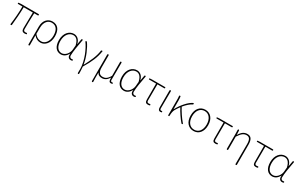

<svg xmlns="http://www.w3.org/2000/svg" viewBox="277 -2342 6742 4342"><g transform="rotate(30 3648.0 -171.0)"><path d="M308 -492H428C426 -355 421 -153 421 -81C421 -14 447 13 503 13C520 13 533 11 545 8C554 5 556 -2 554 -11C552 -20 541 -25 531 -23C519 -21 511 -20 505 -20C470 -20 454 -37 454 -75C454 -146 456 -351 463 -492H557C568 -492 574 -499 574 -510C574 -521 568 -527 557 -527H337H101L43 -523C33 -522 29 -517 29 -507C29 -497 34 -492 44 -492H156C156 -336 142 -168 122 -18C120 -6 125 0 138 1C150 2 157 -3 158 -15C172 -164 189 -333 189 -492Z M703 -162V-42V180C703 192 709 198 721 198C733 198 739 190 739 178C739 84 739 24 737 -75C793 -9 850 13 916 13C1026 13 1132 -92 1132 -271C1132 -434 1062 -540 920 -540C805 -540 703 -452 703 -283ZM739 -229V-268C739 -435 826 -507 918 -507C1044 -507 1095 -405 1095 -271C1095 -124 1016 -20 918 -20C861 -20 802 -35 739 -113V-190Z M1677 -489 1670 -451 1657 -376H1655C1629 -496 1550 -540 1479 -540C1358 -540 1250 -434 1250 -249C1250 -74 1332 13 1446 13C1519 13 1580 -29 1624 -109H1627C1612 -29 1652 13 1705 13C1722 13 1734 10 1744 6C1752 3 1752 -3 1750 -12C1747 -22 1741 -26 1731 -23C1724 -21 1716 -20 1708 -20C1679 -20 1655 -44 1655 -79C1655 -183 1687 -359 1715 -508C1718 -520 1712 -527 1699 -527C1689 -527 1683 -522 1681 -512ZM1632 -248 1630 -222C1622 -112 1536 -20 1449 -20C1347 -20 1288 -110 1288 -249C1288 -414 1379 -507 1478 -507C1531 -507 1605 -485 1639 -328L1634 -275Z M1924 -255C1965 -145 1994 -26 1994 78C1994 118 1994 140 1993 178C1992 190 1998 198 2010 198C2021 198 2027 193 2027 182C2026 123 2023 57 2018 2C2143 -207 2204 -346 2230 -521C2231 -525 2229 -527 2225 -527H2212H2209C2200 -527 2194 -521 2193 -513C2174 -354 2094 -195 2016 -48H2011C1987 -219 1897 -420 1818 -530C1812 -538 1806 -538 1797 -534C1784 -528 1779 -524 1788 -513C1835 -450 1885 -356 1924 -255Z M2696 -337V-148C2630 -34 2575 -20 2518 -20C2431 -20 2396 -85 2396 -192V-509C2396 -521 2390 -527 2378 -527C2366 -527 2360 -521 2360 -509V-164V180C2360 192 2366 198 2378 198C2390 198 2396 191 2395 179C2391 101 2391 57 2391 -58C2422 0 2465 13 2522 13C2587 13 2647 -22 2695 -101H2697C2695 -20 2709 13 2758 13C2770 13 2780 11 2788 8C2796 5 2797 -1 2795 -9C2793 -19 2785 -24 2775 -22C2770 -21 2766 -20 2761 -20C2743 -20 2730 -33 2730 -59C2730 -211 2731 -356 2732 -509C2732 -521 2726 -527 2714 -527C2702 -527 2696 -521 2696 -509Z M3322 -489 3315 -451 3302 -376H3300C3274 -496 3195 -540 3124 -540C3003 -540 2895 -434 2895 -249C2895 -74 2977 13 3091 13C3164 13 3225 -29 3269 -109H3272C3257 -29 3297 13 3350 13C3367 13 3379 10 3389 6C3397 3 3397 -3 3395 -12C3392 -22 3386 -26 3376 -23C3369 -21 3361 -20 3353 -20C3324 -20 3300 -44 3300 -79C3300 -183 3332 -359 3360 -508C3363 -520 3357 -527 3344 -527C3334 -527 3328 -522 3326 -512ZM3277 -248 3275 -222C3267 -112 3181 -20 3094 -20C2992 -20 2933 -110 2933 -249C2933 -414 3024 -507 3123 -507C3176 -507 3250 -485 3284 -328L3279 -275Z M3645 -287V-81C3645 -14 3665 13 3721 13C3739 13 3756 9 3768 6C3776 2 3776 -3 3774 -12C3772 -22 3766 -27 3756 -24C3746 -22 3735 -20 3724 -20C3691 -20 3678 -37 3678 -75C3678 -215 3678 -353 3680 -494H3858C3869 -494 3874 -500 3874 -511C3874 -522 3869 -527 3858 -527H3699H3524L3465 -523C3456 -522 3452 -517 3452 -508C3452 -499 3457 -494 3466 -494H3645Z M3985 -411V-296V-66C3985 -10 4008 13 4046 13C4059 13 4069 11 4077 8C4085 5 4086 -2 4084 -10C4082 -20 4074 -25 4064 -22C4059 -21 4054 -20 4049 -20C4032 -20 4018 -33 4018 -59C4018 -211 4020 -356 4021 -509C4021 -521 4015 -527 4003 -527C3991 -527 3985 -521 3985 -509Z M4276 -300V-409C4276 -447 4274 -490 4269 -516C4267 -526 4262 -527 4252 -527C4238 -527 4232 -520 4235 -507C4240 -471 4240 -431 4240 -396V-198V-16C4240 -5 4246 0 4257 0C4268 0 4273 -5 4273 -16V-24C4275 -85 4282 -144 4309 -188C4334 -230 4360 -269 4387 -304C4438 -206 4523 -79 4592 -1C4597 5 4603 7 4611 5C4628 2 4630 -6 4619 -19C4538 -112 4458 -235 4408 -332C4475 -414 4543 -473 4602 -500C4611 -504 4611 -509 4610 -519C4608 -533 4607 -540 4594 -535C4491 -490 4364 -347 4280 -191H4276Z M5072 -468C5032 -515 4975 -540 4910 -540C4845 -540 4788 -515 4747 -468C4706 -421 4682 -352 4682 -262C4682 -86 4779 13 4910 13C5040 13 5137 -86 5137 -262C5137 -352 5113 -421 5072 -468ZM5048 -439C5081 -396 5099 -335 5099 -262C5099 -115 5026 -20 4910 -20C4793 -20 4720 -115 4720 -262C4720 -335 4738 -396 4771 -439C4804 -482 4852 -507 4910 -507C4968 -507 5015 -482 5048 -439Z M5407 -287V-81C5407 -14 5427 13 5483 13C5501 13 5518 9 5530 6C5538 2 5538 -3 5536 -12C5534 -22 5528 -27 5518 -24C5508 -22 5497 -20 5486 -20C5453 -20 5440 -37 5440 -75C5440 -215 5440 -353 5442 -494H5620C5631 -494 5636 -500 5636 -511C5636 -522 5631 -527 5620 -527H5461H5286L5227 -523C5218 -522 5214 -517 5214 -508C5214 -499 5219 -494 5228 -494H5407Z M5769 -198V-18C5769 -6 5775 0 5787 0C5799 0 5805 -6 5805 -18V-356C5883 -474 5933 -507 6007 -507C6082 -507 6112 -450 6112 -334C6112 -164 6112 9 6110 180C6110 192 6116 198 6128 198C6140 198 6146 192 6146 180V-70V-339C6146 -475 6104 -540 6010 -540C5929 -540 5867 -503 5807 -401H5805L5800 -511C5799 -522 5793 -527 5782 -527C5770 -527 5765 -518 5766 -506C5769 -464 5769 -432 5769 -396Z M6463 -287V-81C6463 -14 6483 13 6539 13C6557 13 6574 9 6586 6C6594 2 6594 -3 6592 -12C6590 -22 6584 -27 6574 -24C6564 -22 6553 -20 6542 -20C6509 -20 6496 -37 6496 -75C6496 -215 6496 -353 6498 -494H6676C6687 -494 6692 -500 6692 -511C6692 -522 6687 -527 6676 -527H6517H6342L6283 -523C6274 -522 6270 -517 6270 -508C6270 -499 6275 -494 6284 -494H6463Z M7195 -489 7188 -451 7175 -376H7173C7147 -496 7068 -540 6997 -540C6876 -540 6768 -434 6768 -249C6768 -74 6850 13 6964 13C7037 13 7098 -29 7142 -109H7145C7130 -29 7170 13 7223 13C7240 13 7252 10 7262 6C7270 3 7270 -3 7268 -12C7265 -22 7259 -26 7249 -23C7242 -21 7234 -20 7226 -20C7197 -20 7173 -44 7173 -79C7173 -183 7205 -359 7233 -508C7236 -520 7230 -527 7217 -527C7207 -527 7201 -522 7199 -512ZM7150 -248 7148 -222C7140 -112 7054 -20 6967 -20C6865 -20 6806 -110 6806 -249C6806 -414 6897 -507 6996 -507C7049 -507 7123 -485 7157 -328L7152 -275Z"/></g></svg>

Font: GenSenRounded2 TW EL
Style: Regular
Weight: 250
Version: Version 2.100;PS 2.1;hotconv 16.6.51;makeotf.lib2.5.65220 DE